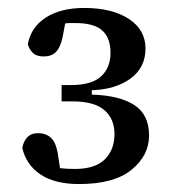

<svg xmlns="http://www.w3.org/2000/svg" viewBox="-20 -880 432 483"><path d="M179 -417Q118 -417 82 -441Q46 -465 36 -508Q39 -524 48.5 -534.5Q58 -545 76 -545Q95 -545 107.5 -534Q120 -523 125 -496L131 -457Q139 -456 148.5 -455.5Q158 -455 169 -455Q219 -455 243.5 -479Q268 -503 268 -543Q268 -581 242.5 -603Q217 -625 162 -625H135V-666H158Q211 -666 234.5 -688Q258 -710 258 -747Q258 -785 237 -803.5Q216 -822 170 -822Q163 -822 156 -822Q149 -822 144 -821L137 -784Q131 -759 120 -748.5Q109 -738 90 -738Q71 -738 62 -747.5Q53 -757 50 -769Q58 -812 95.5 -836Q133 -860 192 -860Q262 -860 304 -832.5Q346 -805 346 -758Q346 -710 308.5 -682.5Q271 -655 211 -653V-642Q280 -640 317.5 -616Q355 -592 355 -539Q355 -489 311 -453Q267 -417 179 -417Z"/></svg>

Font: Source Serif 4 Caption
Style: Regular
Weight: 400
Designer: Frank Grießhammer
Foundry: Adobe Systems Incorporated
Version: Version 4.004;hotconv 1.0.117;makeotfexe 2.5.65602